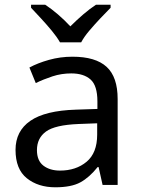

<svg xmlns="http://www.w3.org/2000/svg" viewBox="-20 -786 601 816"><path d="M288 -545Q386 -545 433 -502Q480 -459 480 -365V0H416L399 -76H395Q360 -32 321.5 -11Q283 10 215 10Q142 10 94 -28.5Q46 -67 46 -149Q46 -229 109 -272.5Q172 -316 303 -320L394 -323V-355Q394 -422 365 -448Q336 -474 283 -474Q241 -474 203 -461.5Q165 -449 132 -433L105 -499Q140 -518 188 -531.5Q236 -545 288 -545ZM314 -259Q214 -255 175.5 -227Q137 -199 137 -148Q137 -103 164.5 -82Q192 -61 235 -61Q303 -61 348 -98.5Q393 -136 393 -214V-262ZM235 -606Q222 -629 200 -655.5Q178 -682 154 -708Q130 -734 112 -753V-766H172Q198 -749 226 -725Q254 -701 279 -674Q306 -701 334 -725Q362 -749 388 -766H450V-753Q431 -734 406.5 -708Q382 -682 359.5 -655.5Q337 -629 325 -606Z"/></svg>

Font: Noto Sans Hanifi Rohingya
Style: Regular
Weight: 400
Designer: Monotype Design Team and DaltonMaag
Foundry: Google LLC
Version: Version 2.101